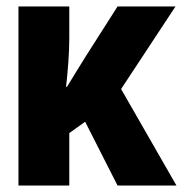

<svg xmlns="http://www.w3.org/2000/svg" viewBox="-20 -573 570 593"><path d="M37 0V-553H194V-456Q194 -421 191 -380Q188 -339 184 -305H187Q201 -328 214.5 -350Q228 -372 243 -396L343 -553H522L354 -298L525 0H343L243 -197L194 -162V0Z"/></svg>

Font: Noto Sans Mono Condensed Black
Style: Regular
Weight: 900
Width: 3
Designer: Monotype Design Team
Foundry: Monotype Imaging Inc.
Version: Version 2.014